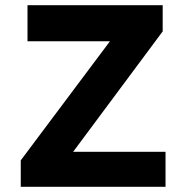

<svg xmlns="http://www.w3.org/2000/svg" viewBox="-20 -720 715 740"><path d="M60 0V-102L442 -612L486 -561H86V-700H607V-599L227 -88L182 -135H618V0Z"/></svg>

Font: Readex Pro SemiBold
Style: Regular
Weight: 600
Designer: Bonnie Shaver-Troup, Thomas Jockin
Foundry: Lexend
Version: Version 1.204